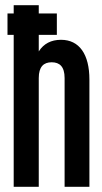

<svg xmlns="http://www.w3.org/2000/svg" viewBox="-20 -723 394 743"><path d="M130 -421C130 -465 149 -482 180 -482C211 -482 230 -465 230 -421V0H326V-415C326 -513 287 -569 216 -569C178 -569 149 -554 130 -524V-588H200V-671H130V-703H33V-671H9V-588H33V0H130Z"/></svg>

Font: Modon Arabic
Style: Bold
Weight: 700
Designer: Ahmedzaza
Foundry: Ahmedzaza
Version: Version 2.010